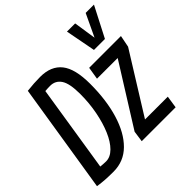

<svg xmlns="http://www.w3.org/2000/svg" viewBox="-202 -970 1162 1162"><g transform="rotate(-45 379.0 -389.5)"><path d="M130 10Q92 10 60.5 8Q29 6 -3 1L109 -703Q169 -710 222 -710Q314 -710 360 -652.5Q406 -595 406 -466Q406 -327 373.5 -219.5Q341 -112 279.5 -51Q218 10 130 10ZM142 -66Q179 -66 211.5 -98.5Q244 -131 268 -187Q292 -243 306 -315Q320 -387 320 -465Q320 -555 295.5 -592Q271 -629 226 -629Q205 -629 183 -627L95 -69Q107 -68 117.5 -67Q128 -66 142 -66ZM381 0 391 -71 634 -459H457L470 -539H742L727 -463L488 -79H683L671 0ZM761 -789 661 -595H567L530 -789H600L622 -645L690 -789Z"/></g></svg>

Font: Georama Condensed Medium
Style: Italic
Weight: 500
Width: 3
Italic angle: -9°
Designer: Jean-Baptiste Levee
Foundry: Production Type
Version: Version 1.000